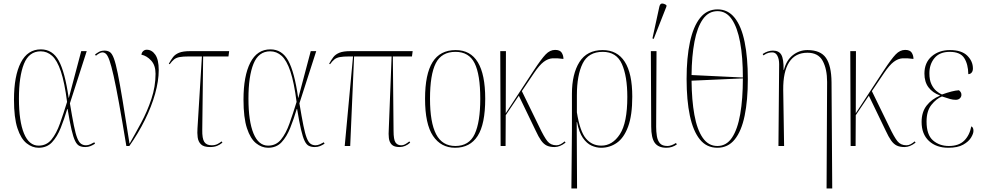

<svg xmlns="http://www.w3.org/2000/svg" viewBox="-20 -825 5552 1085"><path d="M198 10Q162 10 130 -15.5Q98 -41 78.5 -100.5Q59 -160 59 -262Q59 -396 97.5 -471Q136 -546 211 -546Q277 -546 312 -482Q347 -418 368 -272H369L439 -536H470L375 -241Q388 -163 397.5 -116Q407 -69 416.5 -45Q426 -21 438 -12.5Q450 -4 466 -4Q478 -4 490.5 -9.5Q503 -15 513 -21L517 -13Q505 -5 491.5 0.5Q478 6 462 6Q443 6 429 -0.5Q415 -7 404.5 -28.5Q394 -50 384 -93Q374 -136 362 -209H360Q343 -152 323 -102Q303 -52 274 -21Q245 10 198 10ZM198 -2Q243 -2 271 -36.5Q299 -71 319 -127.5Q339 -184 359 -249Q345 -359 324 -421.5Q303 -484 274.5 -509.5Q246 -535 210 -535Q144 -535 115.5 -464.5Q87 -394 87 -268Q87 -140 115.5 -71Q144 -2 198 -2Z M694 0Q670 -146 652.5 -242.5Q635 -339 622 -396.5Q609 -454 599 -482.5Q589 -511 579.5 -520Q570 -529 559 -529Q551 -529 541 -523.5Q531 -518 522 -510L517 -517Q527 -525 539.5 -532Q552 -539 571 -539Q588 -539 600.5 -531Q613 -523 623.5 -495Q634 -467 645.5 -410Q657 -353 673 -256.5Q689 -160 712 -13Q743 -67 777.5 -131Q812 -195 835.5 -265.5Q859 -336 859 -408Q859 -456 834 -483Q809 -510 779 -516Q781 -529 789.5 -536.5Q798 -544 809 -544Q838 -544 857.5 -516Q877 -488 877 -429Q877 -368 856.5 -295Q836 -222 798.5 -146.5Q761 -71 711 0Z M1167 6Q1131 6 1115.5 -9.5Q1100 -25 1097 -49.5Q1094 -74 1096 -100L1121 -506H1048Q1014 -506 995 -502.5Q976 -499 964 -489.5Q952 -480 939 -462L934 -465Q946 -487 958 -502.5Q970 -518 992 -527Q1014 -536 1054 -536H1275L1271 -506H1128L1123 -92Q1122 -42 1134.5 -23Q1147 -4 1176 -4Q1196 -4 1210 -11.5Q1224 -19 1232 -26L1237 -19Q1223 -7 1206.5 -0.5Q1190 6 1167 6Z M1495 10Q1459 10 1427 -15.5Q1395 -41 1375.5 -100.5Q1356 -160 1356 -262Q1356 -396 1394.5 -471Q1433 -546 1508 -546Q1574 -546 1609 -482Q1644 -418 1665 -272H1666L1736 -536H1767L1672 -241Q1685 -163 1694.5 -116Q1704 -69 1713.5 -45Q1723 -21 1735 -12.5Q1747 -4 1763 -4Q1775 -4 1787.5 -9.5Q1800 -15 1810 -21L1814 -13Q1802 -5 1788.5 0.5Q1775 6 1759 6Q1740 6 1726 -0.5Q1712 -7 1701.5 -28.5Q1691 -50 1681 -93Q1671 -136 1659 -209H1657Q1640 -152 1620 -102Q1600 -52 1571 -21Q1542 10 1495 10ZM1495 -2Q1540 -2 1568 -36.5Q1596 -71 1616 -127.5Q1636 -184 1656 -249Q1642 -359 1621 -421.5Q1600 -484 1571.5 -509.5Q1543 -535 1507 -535Q1441 -535 1412.5 -464.5Q1384 -394 1384 -268Q1384 -140 1412.5 -71Q1441 -2 1495 -2Z M1928 0 1975 -506H1954Q1920 -506 1901 -502.5Q1882 -499 1870 -489.5Q1858 -480 1845 -462L1840 -465Q1852 -487 1864 -502.5Q1876 -518 1898 -527Q1920 -536 1960 -536H2312L2308 -506H2200L2204 -86Q2204 -36 2215 -20Q2226 -4 2247 -4Q2260 -4 2272.5 -11.5Q2285 -19 2293 -26L2298 -19Q2270 6 2238 6Q2207 6 2193.5 -8Q2180 -22 2177.5 -45Q2175 -68 2177 -94L2193 -506H1981L1959 0Z M2552 10Q2472 10 2427 -57Q2382 -124 2382 -267Q2382 -406 2424.5 -474Q2467 -542 2555 -542Q2722 -542 2722 -267Q2722 -123 2679 -56.5Q2636 10 2552 10ZM2553 0Q2631 0 2662.5 -67.5Q2694 -135 2694 -267Q2694 -404 2662 -468Q2630 -532 2554 -532Q2475 -532 2442.5 -467.5Q2410 -403 2410 -267Q2410 -133 2444.5 -66.5Q2479 0 2553 0Z M2809 0 2807 -536H2839L2838 -185L2997 -428Q3039 -492 3063.5 -517.5Q3088 -543 3117 -543Q3144 -543 3154 -527.5Q3164 -512 3164 -492Q3128 -497 3102.5 -495.5Q3077 -494 3052.5 -475.5Q3028 -457 2997 -411L2929 -310L3027 -109Q3055 -50 3073.5 -27Q3092 -4 3124 -4Q3137 -4 3148 -10Q3159 -16 3171 -26L3176 -19Q3144 6 3114 6Q3087 6 3069.5 -2.5Q3052 -11 3037.5 -31.5Q3023 -52 3007 -87L2912 -284L2838 -174L2837 0Z M3209 240 3212 -88V-295Q3212 -407 3254.5 -474.5Q3297 -542 3386 -542Q3468 -542 3510.5 -476Q3553 -410 3553 -279Q3553 -173 3529.5 -109.5Q3506 -46 3466 -18Q3426 10 3377 10Q3350 10 3323 -2Q3296 -14 3274 -45.5Q3252 -77 3241 -135H3239L3241 240ZM3378 -2Q3441 -2 3483 -66.5Q3525 -131 3525 -277Q3525 -394 3494.5 -463Q3464 -532 3386 -532Q3305 -532 3272.5 -466Q3240 -400 3240 -287V-190Q3257 -83 3291 -42.5Q3325 -2 3378 -2Z M3746 10Q3700 10 3680 -18Q3660 -46 3660 -110L3658 -536H3690L3688 -108Q3688 -81 3692 -56Q3696 -31 3709 -15.5Q3722 0 3752 0Q3773 0 3800 -17L3805 -9Q3779 10 3746 10ZM3674 -605 3667 -608 3706 -787Q3710 -805 3721.5 -805Q3733 -805 3746 -796V-788Z M4034 10Q3973 10 3935 -37Q3897 -84 3878.5 -171Q3860 -258 3860 -379Q3860 -499 3879 -587.5Q3898 -676 3936.5 -724Q3975 -772 4035 -772Q4094 -772 4132 -724Q4170 -676 4188 -587.5Q4206 -499 4206 -378Q4206 -258 4188 -171Q4170 -84 4132 -37Q4094 10 4034 10ZM4178 -387Q4178 -502 4162.5 -586Q4147 -670 4115.5 -716Q4084 -762 4035 -762Q3984 -762 3952 -716.5Q3920 -671 3904.5 -589.5Q3889 -508 3888 -401ZM4034 0Q4085 0 4116.5 -47Q4148 -94 4163 -180Q4178 -266 4178 -382L3888 -369Q3889 -259 3904 -176Q3919 -93 3951 -46.5Q3983 0 4034 0Z M4651 240 4654 -362Q4654 -435 4629 -481Q4604 -527 4543 -527Q4474 -527 4439.5 -473.5Q4405 -420 4406 -317L4411 0H4379L4383 -462Q4383 -491 4373 -510Q4363 -529 4344 -529Q4335 -529 4323.5 -526.5Q4312 -524 4294 -512L4290 -520Q4319 -539 4348 -539Q4382 -539 4395.5 -515Q4409 -491 4408 -430H4410Q4424 -485 4460.5 -513.5Q4497 -542 4543 -542Q4617 -542 4647.5 -498Q4678 -454 4679 -361L4683 240Z M4787 0 4785 -536H4817L4816 -185L4975 -428Q5017 -492 5041.5 -517.5Q5066 -543 5095 -543Q5122 -543 5132 -527.5Q5142 -512 5142 -492Q5106 -497 5080.5 -495.5Q5055 -494 5030.5 -475.5Q5006 -457 4975 -411L4907 -310L5005 -109Q5033 -50 5051.5 -27Q5070 -4 5102 -4Q5115 -4 5126 -10Q5137 -16 5149 -26L5154 -19Q5122 6 5092 6Q5065 6 5047.5 -2.5Q5030 -11 5015.5 -31.5Q5001 -52 4985 -87L4890 -284L4816 -174L4815 0Z M5339 10Q5271 10 5229.5 -28.5Q5188 -67 5188 -136Q5188 -192 5216.5 -228.5Q5245 -265 5291 -284V-286Q5250 -301 5227 -331.5Q5204 -362 5204 -409Q5204 -471 5245 -506.5Q5286 -542 5348 -542Q5414 -542 5446 -510.5Q5478 -479 5478 -438Q5478 -423 5470.5 -414.5Q5463 -406 5452 -406Q5451 -463 5428.5 -497.5Q5406 -532 5347 -532Q5290 -532 5261 -497Q5232 -462 5232 -411Q5232 -373 5243.5 -349Q5255 -325 5271.5 -311Q5288 -297 5303 -291Q5334 -302 5357.5 -308Q5381 -314 5399 -315Q5404 -311 5408.5 -305Q5413 -299 5413 -289Q5413 -278 5404.5 -269.5Q5396 -261 5381 -261Q5365 -261 5349 -265.5Q5333 -270 5303 -280Q5271 -267 5243.5 -232.5Q5216 -198 5216 -138Q5216 -63 5252.5 -31.5Q5289 0 5342 0Q5398 0 5428.5 -30Q5459 -60 5469 -111Q5475 -108 5478 -102Q5481 -96 5481 -85Q5481 -70 5467.5 -47.5Q5454 -25 5423 -7.5Q5392 10 5339 10Z"/></svg>

Font: Noto Serif Display Condensed Thin
Style: Regular
Weight: 100
Width: 3
Designer: Monotype Design Team
Foundry: Monotype Imaging Inc.
Version: Version 2.009